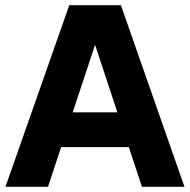

<svg xmlns="http://www.w3.org/2000/svg" viewBox="-20 -720 733 740"><path d="M1 0 247 -700H446L691 0H527L336 -579H357L165 0ZM116 -153 167 -287H528L580 -153Z"/></svg>

Font: SUSE Thin ExtraBold
Style: Regular
Weight: 800
Version: Version 1.000